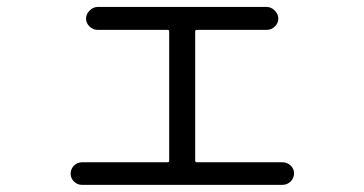

<svg xmlns="http://www.w3.org/2000/svg" viewBox="-20 -554 1040 548"><path d="M213.9 -26.4Q201.2 -26.4 191.4 -35.6Q181.6 -44.9 181.6 -58.6Q181.6 -71.3 190.9 -81.1Q200.2 -90.8 213.9 -90.8H458Q462.9 -90.8 462.9 -95.7V-463.9Q462.9 -468.8 458 -468.8H258.8Q245.1 -468.8 235.4 -478.5Q225.6 -488.3 225.6 -501Q225.6 -513.7 235.8 -523.9Q246.1 -534.2 258.8 -534.2H741.2Q753.9 -534.2 764.2 -523.9Q774.4 -513.7 774.4 -501Q774.4 -488.3 764.6 -478.5Q754.9 -468.8 741.2 -468.8H542Q537.1 -468.8 537.1 -463.9V-95.7Q537.1 -90.8 542 -90.8H786.1Q799.8 -90.8 809.6 -81.5Q819.3 -72.3 819.3 -59.1Q819.3 -45.9 809.6 -36.1Q799.8 -26.4 786.1 -26.4Z"/></svg>

Font: Rounded-L Mgen+ 2m regular
Style: Regular
Weight: 400
Designer: [Source Han Sans]
Ryoko NISHIZUKA  (kana & ideographs); Paul D. Hunt (Latin, Greek & Cyrillic); Wenlong ZHANG  (bopomofo
Version: Version 1.059.20150602